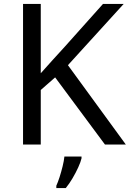

<svg xmlns="http://www.w3.org/2000/svg" viewBox="-20 -734 659 975"><path d="M619 0H513L260 -341L187 -277V0H97V-714H187V-362Q217 -396 248 -430Q279 -464 310 -498L503 -714H608L325 -403ZM394 70Q390 88 377.5 115.5Q365 143 348.5 171Q332 199 314 221H266V209Q274 192 282.5 165.5Q291 139 298 110.5Q305 82 307 61H394Z"/></svg>

Font: Noto Sans Shavian
Style: Regular
Weight: 400
Designer: Monotype Design Team
Foundry: Monotype Imaging Inc.
Version: Version 2.001; ttfautohint (v1.8.4.7-5d5b)